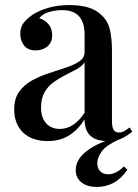

<svg xmlns="http://www.w3.org/2000/svg" viewBox="-20 -550 545 758"><path d="M168 7Q126 7 96 -9Q66 -25 51 -53Q36 -81 36 -117Q36 -161 56 -188.5Q76 -216 107.5 -233Q139 -250 174.5 -261.5Q210 -273 241.5 -283.5Q273 -294 293.5 -308Q314 -322 314 -345V-413Q314 -449 302.5 -470.5Q291 -492 271.5 -501Q252 -510 225 -510Q202 -510 176 -503.5Q150 -497 135 -478Q157 -472 171.5 -454.5Q186 -437 186 -411Q186 -383 167.5 -367Q149 -351 121 -351Q90 -351 75 -370.5Q60 -390 60 -416Q60 -443 73.5 -460Q87 -477 109 -492Q133 -508 170.5 -519Q208 -530 254 -530Q297 -530 328.5 -520.5Q360 -511 381 -490Q406 -467 414 -432.5Q422 -398 422 -349V-73Q422 -48 428.5 -37.5Q435 -27 450 -27Q460 -27 469.5 -32Q479 -37 492 -47L502 -30Q481 -13 459.5 -3Q438 7 405 7Q373 7 353 -3Q333 -13 323.5 -32Q314 -51 314 -79Q288 -37 252 -15Q216 7 168 7ZM216 -41Q244 -41 268.5 -57Q293 -73 314 -105V-304Q303 -288 282 -276.5Q261 -265 237 -253Q213 -241 191.5 -225.5Q170 -210 156 -186Q142 -162 142 -125Q142 -86 162 -63.5Q182 -41 216 -41ZM460 -5Q458 -3 454.5 -1Q451 1 447 2Q400 23 382 47.5Q364 72 364 95Q364 114 375.5 126Q387 138 407 138Q425 138 441.5 128.5Q458 119 469 107L483 120Q459 155 429 171.5Q399 188 362 188Q324 188 301.5 170Q279 152 279 122Q279 82 317.5 50Q356 18 425 -3Z"/></svg>

Font: Playfair Display Medium
Style: Regular
Weight: 500
Designer: Claus Eggers Sørensen
Foundry: Claus Eggers Sørensen
Version: Version 1.203